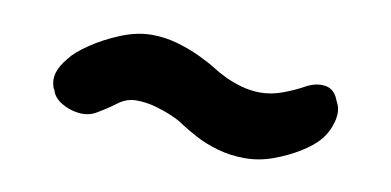

<svg xmlns="http://www.w3.org/2000/svg" viewBox="-34 -414 668 328"><g transform="rotate(10 300.0 -250.0)"><path d="M401 -160Q376 -160 353.5 -166.5Q331 -173 314.5 -182Q298 -191 287 -198Q279 -204 265 -210Q251 -216 235 -220.5Q219 -225 202 -225Q185 -225 170.5 -214Q156 -203 137 -192Q124 -185 107.5 -187Q91 -189 77.5 -197.5Q64 -206 61 -218L59 -221Q54 -235 58 -248Q62 -261 74 -275Q83 -287 105 -302Q127 -317 155 -328.5Q183 -340 209 -340Q231 -340 252.5 -334Q274 -328 293 -319Q312 -310 323 -303Q332 -297 345.5 -290.5Q359 -284 375 -279.5Q391 -275 408 -275Q427 -275 447 -282.5Q467 -290 481 -298Q499 -308 515.5 -305.5Q532 -303 539 -283L541 -279Q547 -266 542 -247.5Q537 -229 525 -215Q515 -203 495 -190.5Q475 -178 450.5 -169Q426 -160 401 -160Z"/></g></svg>

Font: Winky Sans ExtraBold
Style: Italic
Weight: 800
Italic angle: -8.97852°
Designer: Simon Atzbach
Foundry: typofactur
Version: Version 1.205